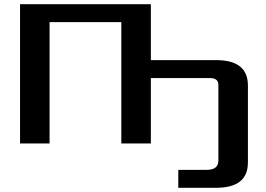

<svg xmlns="http://www.w3.org/2000/svg" viewBox="-20 -680 1260 910"><path d="M75 0V-660H695V-395H1005Q1155 -395 1155 -275V90Q1155 210 1005 210H825V125H960Q1015 125 1015 81V-278Q1015 -310 975 -310H695V0H555V-575H215V0Z"/></svg>

Font: Xolonium
Style: Regular
Weight: 400
Designer: Severin Meyer
Version: Version 4.2